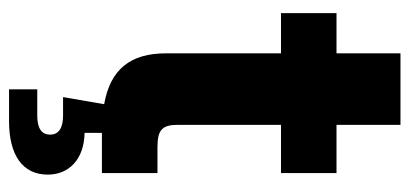

<svg xmlns="http://www.w3.org/2000/svg" viewBox="-259 -437 900 422"><g transform="rotate(90 191.0 -226.0)"><path d="M97.2 -656.2V-515.6H8.8V-393.6H97.2V-141.1C97.2 -62.5 132.3 -18.6 209 -4.9L193.4 85.4H233.9C261.7 85.4 275.9 95.2 275.9 113.8C275.9 132.8 261.7 142.1 233.9 142.1H176.3V204.1H246.6C320.3 204.1 363.8 174.8 363.8 119.1C363.8 72.8 330.6 39.1 272 38.1V0H360.4V-122.1H303.2C265.1 -122.1 254.4 -132.8 254.4 -167V-393.6H360.4V-515.6H254.4V-656.2Z"/></g></svg>

Font: Raveo Display
Style: Bold
Weight: 700
Designer: Jakub Foglar, Rasmus Andersson (Inter)
Foundry: Jakubfoglar.com
Version: Version 1.100;Glyphs 3.2.3 (3260)